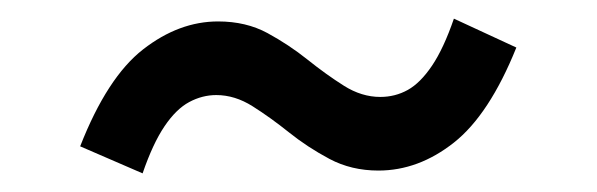

<svg xmlns="http://www.w3.org/2000/svg" viewBox="-20 -433 640 206"><path d="M386 -250Q357 -250 333.5 -262.5Q310 -275 290 -291Q270 -307 251 -319Q232 -331 212 -331Q197 -331 183 -323.5Q169 -316 156.5 -297.5Q144 -279 133 -247L66 -276Q95 -350 133.5 -380Q172 -410 214 -410Q244 -410 267 -397.5Q290 -385 310 -369Q330 -353 349 -341Q368 -329 388 -329Q404 -329 417.5 -336.5Q431 -344 443.5 -362.5Q456 -381 467 -413L534 -382Q505 -310 467 -280Q429 -250 386 -250Z"/></svg>

Font: Source Code Pro SemiBold
Style: Italic
Weight: 600
Italic angle: -11°
Monospace: yes
Designer: Paul D. Hunt, Teo Tuominen
Foundry: Adobe Systems Incorporated
Version: Version 1.016;hotconv 1.0.116;makeotfexe 2.5.65601